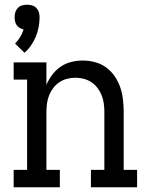

<svg xmlns="http://www.w3.org/2000/svg" viewBox="-20 -795 640 815"><path d="M84 -571 44 -610Q56 -622 65.5 -637.5Q75 -653 80 -670Q72 -672 64 -676.5Q56 -681 51 -688Q46 -695 44 -704Q42 -713 42 -722Q42 -733 45 -743Q48 -753 55.5 -761Q63 -769 73.5 -772Q84 -775 95 -775Q106 -775 116.5 -772Q127 -769 134.5 -761Q142 -753 145 -743Q148 -733 148 -722Q148 -701 144 -680Q140 -659 132 -639.5Q124 -620 112 -602.5Q100 -585 84 -571ZM38 0V-74H95V-457H38V-530H177V-435Q187 -458 202 -478Q217 -498 237.5 -512Q258 -526 282.5 -532Q307 -538 332 -538Q358 -538 384 -531Q410 -524 431 -508.5Q452 -493 467 -471Q482 -449 490.5 -424Q499 -399 502 -372.5Q505 -346 505 -320V-74H562V0H366V-74H423V-320Q423 -338 420.5 -356Q418 -374 411.5 -390.5Q405 -407 394 -421.5Q383 -436 368 -446Q353 -456 335.5 -460.5Q318 -465 300 -465Q282 -465 264.5 -460.5Q247 -456 232 -446Q217 -436 206 -421.5Q195 -407 188.5 -390.5Q182 -374 179.5 -356Q177 -338 177 -320V-74H234V0Z"/></svg>

Font: Iosevka Curly Slab Extended
Style: Regular
Weight: 400
Width: 7
Monospace: yes
Designer: Belleve Invis
Foundry: Belleve Invis
Version: Version 11.1.0; ttfautohint (v1.8.3)